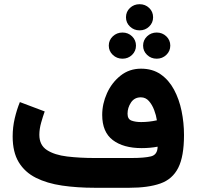

<svg xmlns="http://www.w3.org/2000/svg" viewBox="-20 -890 932 910"><path d="M577.1 -808.1Q577.1 -834.5 595.9 -852.3Q614.7 -870.1 641.6 -870.1Q668.5 -870.1 687 -852.3Q705.6 -834.5 705.6 -808.1Q705.6 -782.2 687 -764.2Q668.5 -746.1 641.6 -746.1Q614.7 -746.1 595.9 -764.2Q577.1 -782.2 577.1 -808.1ZM658.2 -673.8Q658.2 -699.7 677 -717.8Q695.8 -735.8 722.7 -735.8Q749.5 -735.8 768.3 -717.8Q787.1 -699.7 787.1 -673.8Q787.1 -647.9 768.3 -629.9Q749.5 -611.8 722.7 -611.8Q695.8 -611.8 677 -629.9Q658.2 -647.9 658.2 -673.8ZM495.6 -673.8Q495.6 -699.7 514.6 -717.8Q533.7 -735.8 560.5 -735.8Q587.4 -735.8 606 -717.8Q624.5 -699.7 624.5 -673.8Q624.5 -647.9 606 -629.9Q587.4 -611.8 560.5 -611.8Q533.7 -611.8 514.6 -629.9Q495.6 -647.9 495.6 -673.8ZM727.1 -194.8Q691.4 -188 651.4 -188Q564.9 -188 514.6 -226.1Q464.4 -264.2 464.4 -345.2Q464.4 -397.9 487.1 -448.2Q509.8 -498.5 551.3 -531.5Q592.8 -564.5 648.4 -564.5Q703.1 -564.5 741.7 -537.6Q780.3 -510.7 804.7 -465.3Q829.1 -419.9 840.6 -364Q852.1 -308.1 852.1 -250Q852.1 -148.4 824.7 -94.5Q797.4 -40.5 740 -20.3Q682.6 0 592.3 0H429.7Q345.2 0 273.9 -10.5Q202.6 -21 150.1 -47.4Q97.7 -73.7 68.8 -121.3Q40 -168.9 40 -243.2Q40 -287.1 49.8 -328.9Q59.6 -370.6 74.2 -406.2L191.9 -361.8Q183.6 -338.9 175 -308.6Q166.5 -278.3 166.5 -251Q166.5 -202.1 202.6 -178.7Q238.8 -155.3 298.8 -148.2Q358.9 -141.1 429.7 -141.1H602.1Q665 -141.1 695.8 -148.9Q726.6 -156.7 727.1 -194.8ZM648.9 -311.5Q686.5 -311.5 723.6 -319.8Q720.2 -343.3 710.7 -368.4Q701.2 -393.6 685.8 -411.1Q670.4 -428.7 647.5 -428.7Q617.2 -428.7 600.8 -404.1Q584.5 -379.4 584.5 -351.1Q584.5 -325.2 603.3 -318.4Q622.1 -311.5 648.9 -311.5Z"/></svg>

Font: Vazirmatn RD UI ExtraBold
Style: Regular
Weight: 800
Designer: Saber Rastikerdar
Foundry: Saber Rastikerdar
Version: Version 33.003